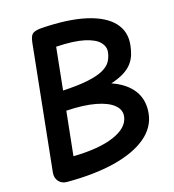

<svg xmlns="http://www.w3.org/2000/svg" viewBox="-140 -1121 1122 1238"><g transform="rotate(-15 421.0 -502.5)"><path d="M153 0Q118 0 97.5 -23.5Q77 -47 80.5 -82L169.5 -927Q174.5 -974.5 195.2 -986.8Q216 -999 254 -1001Q431.5 -1013 551.5 -985.8Q671.5 -958.5 728.8 -897.2Q786 -836 776 -746Q772.5 -712.5 763.5 -683Q754.5 -653.5 735.2 -627.5Q716 -601.5 682 -579.8Q648 -558 593.5 -540Q691 -506.5 738 -442.8Q785 -379 775.5 -290.5Q766 -198.5 687.5 -133.5Q609 -68.5 472.8 -34.2Q336.5 0 153 0ZM236 -149.5Q407.5 -152.5 507.8 -195.5Q608 -238.5 617.5 -311Q623.5 -356.5 584.2 -389.2Q545 -422 465 -437.2Q385 -452.5 267.5 -445ZM281 -576Q388 -582 454.2 -596.5Q520.5 -611 556.2 -632.2Q592 -653.5 606.5 -680.8Q621 -708 624.5 -739.5Q629 -776.5 600 -806.8Q571 -837 500.8 -852.5Q430.5 -868 311 -860.5Z"/></g></svg>

Font: Edu SA Hand Cursive
Style: Regular
Weight: 400
Designer: Tina and Corey Anderson, Eben Sorkin, Mirko Velimirovic
Foundry: Google for Education
Version: Version 2.000